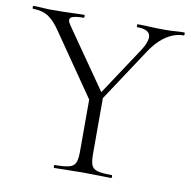

<svg xmlns="http://www.w3.org/2000/svg" viewBox="-78 -697 763 769"><g transform="rotate(10 304.0 -312.5)"><path d="M297 -290 453 -526Q481 -570 473 -591.5Q465 -613 421 -613Q419 -613 419 -619Q419 -625 421 -625Q447 -625 471 -623.5Q495 -622 533 -622Q558 -622 573.5 -623.5Q589 -625 611 -625Q613 -625 613 -619Q613 -613 611 -613Q586 -613 562 -602.5Q538 -592 516.5 -572Q495 -552 476 -523L313 -276ZM298 -271 111 -542Q85 -581 60 -597Q35 -613 -2 -613Q-5 -613 -5 -619Q-5 -625 -2 -625Q15 -625 34.5 -623.5Q54 -622 71 -622Q98 -622 121.5 -622.5Q145 -623 166 -624Q187 -625 204 -625Q206 -625 206 -619Q206 -613 204 -613Q163 -613 152 -604Q141 -595 157 -573L335 -317ZM282 -310 335 -319V-81Q335 -52 341 -37Q347 -22 366 -17Q385 -12 423 -12Q426 -12 426 -6Q426 0 423 0Q400 0 371 -1Q342 -2 308 -2Q275 -2 245 -1Q215 0 192 0Q189 0 189 -6Q189 -12 192 -12Q230 -12 249.5 -17Q269 -22 275.5 -37Q282 -52 282 -81Z"/></g></svg>

Font: Cormorant Light
Style: Regular
Weight: 300
Designer: Christian Thalmann (Catharsis Fonts)
Foundry: Catharsis Fonts
Version: Version 4.000